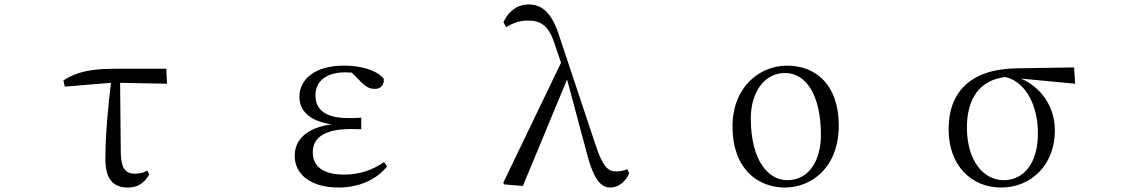

<svg xmlns="http://www.w3.org/2000/svg" viewBox="-20 -825 5040 860"><path d="M553 15C598 15 627 -6 648 -43L640 -61C624 -52 607 -47 584 -47C547 -47 523 -65 521 -137L518 -454L728 -450L725 -517H499C388 -517 324 -504 264 -465L270 -437L477 -454C464 -344 452 -221 452 -112C452 -20 489 15 553 15Z M1496 15C1593 15 1670 -24 1714 -80L1700 -99C1648 -62 1588 -43 1521 -43C1427 -43 1381 -80 1381 -143C1381 -200 1421 -247 1552 -247C1562 -247 1572 -247 1598 -246V-298C1574 -296 1559 -296 1542 -296C1433 -296 1393 -337 1393 -398C1393 -460 1440 -501 1526 -501L1555 -500L1598 -457C1624 -432 1638 -427 1661 -427C1684 -427 1702 -444 1699 -472C1666 -513 1593 -531 1521 -531C1385 -531 1321 -466 1321 -391C1321 -331 1364 -283 1465 -268C1348 -252 1300 -195 1300 -127C1300 -39 1379 15 1496 15Z M2715 15C2749 15 2784 -12 2798 -49L2790 -67C2773 -60 2753 -57 2740 -57C2702 -57 2679 -81 2648 -175L2485 -664C2453 -764 2411 -805 2348 -805C2297 -805 2258 -775 2235 -726L2247 -703C2274 -720 2305 -733 2344 -733C2402 -733 2437 -711 2463 -632L2493 -544L2234 -6L2239 1L2322 8L2520 -469L2608 -141C2641 -11 2676 15 2715 15Z M3496 15C3615 15 3737 -75 3737 -263C3737 -439 3640 -531 3505 -531C3385 -531 3261 -438 3261 -258C3261 -70 3373 15 3496 15ZM3506 -18C3422 -18 3343 -105 3343 -295C3343 -415 3406 -498 3496 -498C3595 -498 3657 -391 3657 -221C3657 -106 3604 -18 3506 -18Z M4465 15C4595 15 4705 -83 4705 -241C4705 -347 4643 -435 4553 -473L4796 -450L4791 -523L4534 -519C4325 -516 4229 -411 4229 -246C4229 -84 4330 15 4465 15ZM4484 -480C4580 -456 4629 -345 4629 -228C4629 -93 4565 -18 4476 -18C4385 -18 4311 -105 4311 -254C4311 -382 4367 -467 4484 -480Z"/></svg>

Font: Harano Aji Mincho TW
Style: Regular
Weight: 400
Foundry: Masamichi Hosoda
Version: HaranoAjiMinchoTW-Regular version 20230610;ttx 4.39.4